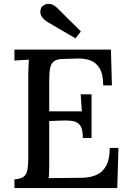

<svg xmlns="http://www.w3.org/2000/svg" viewBox="-20 -951 663 971"><path d="M399 -253Q399 -296 386.5 -315Q374 -334 349 -338.5Q324 -343 287 -341L229 -339V-131Q229 -104 228.5 -83.5Q228 -63 226 -50L398 -52Q437 -53 468 -66.5Q499 -80 517 -113Q535 -146 535 -203H579L573 0H53V-44Q86 -46 100.5 -58Q115 -70 119 -94Q123 -118 123 -155V-571Q123 -593 124 -613.5Q125 -634 126 -649Q109 -648 89 -647Q69 -646 53 -645V-700H541L546 -519H502Q502 -576 483.5 -606Q465 -636 435.5 -646Q406 -656 372 -655L302 -653Q271 -653 255 -642.5Q239 -632 234 -608.5Q229 -585 229 -545V-388H394L388 -474H443V-253ZM362 -757 218 -841Q199 -854 191 -867.5Q183 -881 184 -894Q185 -907 191 -916Q197 -923 208 -928Q219 -933 235 -930.5Q251 -928 268 -912L389 -792Z"/></svg>

Font: Lora Medium
Style: Regular
Weight: 500
Designer: Olga Karpushina, Alexei Vanyashin (Cyrillic)
Foundry: Cyreal
Version: Version 3.004